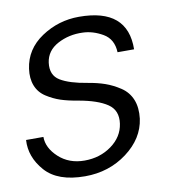

<svg xmlns="http://www.w3.org/2000/svg" viewBox="-73 -617 615 687"><g transform="rotate(-10 235.0 -274.0)"><path d="M182.1 8.8Q83 8.8 37.6 -42.7Q-7.8 -94.2 -3.9 -155.8H59.1Q59.1 -115.7 96.4 -81.3Q133.8 -46.9 189.9 -46.9Q246.1 -46.9 288.1 -77.4Q330.1 -107.9 336.9 -154.8Q343.8 -202.6 308.8 -226.3Q273.9 -250 204.1 -262.2Q168 -268.1 142.1 -276.6Q116.2 -285.2 91.6 -301Q66.9 -316.9 56.4 -343.5Q45.9 -370.1 50.8 -404.8Q60.5 -474.6 122.3 -515.9Q184.1 -557.1 258.8 -557.1Q435.5 -557.1 433.1 -408.2H373Q371.1 -456.1 335 -477.1Q298.8 -498 262.2 -499Q212.4 -501 171.1 -479Q129.9 -457 124 -414.1Q118.2 -369.1 151.1 -349.1Q184.1 -329.1 248 -318.8Q283.2 -313 310.5 -303.5Q337.9 -293.9 364.5 -276.4Q391.1 -258.8 403.1 -229.5Q415 -200.2 410.2 -160.2Q400.4 -89.4 334.7 -40.3Q269 8.8 182.1 8.8Z"/></g></svg>

Font: Oakes Grotesk
Style: Light Italic
Weight: 300
Designer: Samuel Oakes
Foundry: Samuel Oakes
Version: Version 1.0 | wf-rip DC20170320